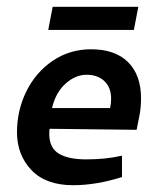

<svg xmlns="http://www.w3.org/2000/svg" viewBox="-20 -535 464 565"><path d="M30 0ZM30 -146Q30 -79 72.5 -34.5Q115 10 195 10Q263 10 339 -14V-77Q293 -66 233 -66Q181 -66 153 -83Q125 -100 125 -141Q125 -151 126 -156L382 -153L390 -193Q395 -217 395 -246Q395 -314 357 -352Q319 -390 248 -390Q185 -390 135 -356Q85 -322 57.5 -266Q30 -210 30 -146ZM307 -244Q307 -232 304 -217H133Q144 -263 173 -289Q202 -315 235 -315Q267 -315 287 -296.5Q307 -278 307 -244ZM122 -447H374L387 -515H135Z"/></svg>

Font: Cambay Devanagari
Style: Bold Italic
Weight: 700
Designer: Pooja Saxena
Foundry: Pooja Saxena
Version: Version 1.005;PS 001.005;hotconv 1.0.70;makeotf.lib2.5.58329